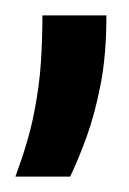

<svg xmlns="http://www.w3.org/2000/svg" viewBox="-38 -99 167 249"><path d="M-18 130Q-1 84 6 48.5Q13 13 15 -17.5Q17 -48 17 -79H100Q100 -28 92.5 10.5Q85 49 74.5 78Q64 107 53 130Z"/></svg>

Font: Bricolage Grotesque 24pt Condensed
Style: Regular
Weight: 400
Width: 3
Designer: Mathieu Triay
Foundry: Atelier Triay
Version: Version 1.001;gftools[0.9.33.dev8+g029e19f]